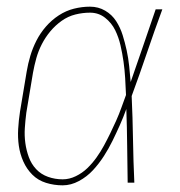

<svg xmlns="http://www.w3.org/2000/svg" viewBox="-20 -548 540 576"><path d="M168 8Q142 8 118 0.5Q94 -7 77 -24Q60 -41 50 -63.5Q40 -86 36.5 -110.5Q33 -135 34.5 -161Q36 -187 40 -213L60 -333Q64 -357 71 -380.5Q78 -404 89.5 -426.5Q101 -449 118 -468.5Q135 -488 156.5 -502Q178 -516 202 -522Q226 -528 250 -528Q275 -528 295.5 -516Q316 -504 328.5 -484.5Q341 -465 348 -442.5Q355 -420 360 -397Q365 -374 367.5 -350Q370 -326 372 -302Q391 -356 409.5 -410.5Q428 -465 447 -520H467Q443 -455 421 -390Q399 -325 375 -260Q378 -195 379 -130Q380 -65 383 0H363Q362 -55 361.5 -110Q361 -165 359 -221Q350 -196 339.5 -172.5Q329 -149 317.5 -125.5Q306 -102 291.5 -79.5Q277 -57 259 -37.5Q241 -18 217 -5Q193 8 168 8ZM168 -10Q188 -10 207.5 -19.5Q227 -29 242 -43.5Q257 -58 269.5 -75.5Q282 -93 292 -111.5Q302 -130 311 -148.5Q320 -167 328.5 -186Q337 -205 344 -224.5Q351 -244 358 -263Q357 -288 355.5 -313.5Q354 -339 350.5 -363.5Q347 -388 341.5 -412Q336 -436 325.5 -457.5Q315 -479 295.5 -494.5Q276 -510 250 -510Q228 -510 206 -504.5Q184 -499 165 -485.5Q146 -472 131 -454Q116 -436 105.5 -415.5Q95 -395 89 -373.5Q83 -352 79 -330L59 -210Q56 -187 54.5 -164Q53 -141 56 -119Q59 -97 66.5 -76.5Q74 -56 88.5 -40.5Q103 -25 124 -17.5Q145 -10 168 -10Z"/></svg>

Font: Iosevka Curly Slab Thin
Style: Italic
Weight: 100
Italic angle: -9°
Monospace: yes
Designer: Belleve Invis
Foundry: Belleve Invis
Version: Version 22.1.2; ttfautohint (v1.8.4)